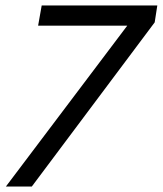

<svg xmlns="http://www.w3.org/2000/svg" viewBox="-20 -680 594 700"><path d="M96 0H1.5L444 -586.5H119L132 -660H553.5L544 -598.5Z"/></svg>

Font: Lucymar Sans
Style: Italic
Weight: 400
Italic angle: -10°
Foundry: The League of Moveable Type (original font) / Main changes by Cristiano Sobral with portions from Mirco Monsees
Version: Version 2.00;August 30, 2020;FontCreator 13.0.0.2681 64-bit